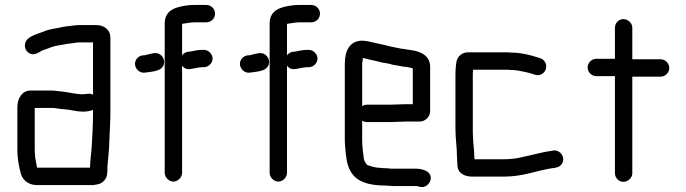

<svg xmlns="http://www.w3.org/2000/svg" viewBox="-20 -706 2767 774"><path d="M121 -85C120 -90 120 -96 120 -101V-271H189C194 -271 198 -271 203 -270L223 -267C230 -266 237 -266 245 -265C269 -263 289 -256 313 -256C329 -256 343 -258 355 -263V-253C355 -204 352 -149 349 -104C347 -79 343 -56 343 -30H130C129 -31 129 -31 129 -32C127 -47 121 -67 121 -85ZM313 -326C286 -326 258 -334 231 -337L211 -339C203 -340 195 -341 188 -341H102C70 -341 50 -310 50 -274V-101C50 -71 55 -43 61 -18C66 15 90 40 128 40H356C361 39 367 38 374 37C393 34 412 14 412 -7C413 -14 413 -21 413 -27C413 -32 413 -38 414 -45C417 -79 420 -103 421 -140C422 -173 425 -217 425 -252V-556C425 -585 400 -605 368 -605H298C291 -605 283 -604 276 -603C259 -601 237 -599 222 -595C201 -591 179 -588 161 -581C135 -569 88 -562 81 -530C77 -509 90 -492 107 -488C120 -485 131 -492 141 -497C153 -506 173 -509 187 -516C206 -523 228 -524 249 -529L267 -531C278 -532 287 -535 298 -535H355V-324C341 -332 330 -326 313 -326Z M562 -413C590 -417 623 -418 636 -437C648 -455 640 -476 626 -486C608 -499 583 -487 562 -483H556C546 -482 538 -477 532 -470C512 -445 534 -411 562 -413ZM714 -9V-441C723 -430 734 -425 748 -428C761 -429 780 -435 794 -435H801C820 -435 837 -451 837 -470C837 -488 820 -505 802 -505H795C782 -505 758 -501 746 -498L736 -497C727 -495 719 -490 714 -483V-609C715 -609 715 -609 715 -610C731 -612 748 -616 765 -616H812C831 -616 847 -632 847 -651C847 -670 831 -686 812 -686H765C756 -686 748 -686 741 -685C690 -679 644 -667 644 -611V-9C644 9 661 26 679 26C697 26 714 9 714 -9Z M985 -413C1013 -417 1046 -418 1059 -437C1071 -455 1063 -476 1049 -486C1031 -499 1006 -487 985 -483H979C969 -482 961 -477 955 -470C935 -445 957 -411 985 -413ZM1137 -9V-441C1146 -430 1157 -425 1171 -428C1184 -429 1203 -435 1217 -435H1224C1243 -435 1260 -451 1260 -470C1260 -488 1243 -505 1225 -505H1218C1205 -505 1181 -501 1169 -498L1159 -497C1150 -495 1142 -490 1137 -483V-609C1138 -609 1138 -609 1138 -610C1154 -612 1171 -616 1188 -616H1235C1254 -616 1270 -632 1270 -651C1270 -670 1254 -686 1235 -686H1188C1179 -686 1171 -686 1164 -685C1113 -679 1067 -667 1067 -611V-9C1067 9 1084 26 1102 26C1120 26 1137 9 1137 -9Z M1553 -284H1459C1452 -284 1446 -282 1440 -278V-449C1440 -452 1441 -457 1442 -463C1442 -466 1442 -469 1443 -472C1446 -471 1448 -471 1449 -471L1469 -466C1485 -463 1505 -458 1520 -454C1534 -452 1552 -449 1563 -445C1577 -443 1588 -441 1602 -438L1619 -436C1626 -435 1638 -433 1644 -430V-286H1615C1602 -286 1568 -284 1553 -284ZM1615 -216H1669C1691 -214 1714 -234 1714 -257V-440C1712 -484 1672 -501 1629 -505L1612 -508L1596 -510C1583 -512 1571 -516 1557 -518C1533 -524 1506 -530 1483 -535C1467 -538 1457 -542 1440 -542C1389 -542 1370 -500 1370 -449V-142C1370 -130 1371 -119 1372 -108C1375 -72 1378 -43 1392 -18C1415 27 1467 42 1534 42C1544 42 1554 44 1565 44H1657C1664 44 1667 46 1672 47C1693 53 1710 37 1715 22C1725 -13 1687 -26 1657 -26H1555C1548 -27 1541 -28 1534 -28C1529 -28 1524 -28 1518 -29C1495 -29 1477 -35 1460 -41C1454 -47 1446 -61 1446 -72C1443 -95 1440 -116 1440 -143V-219C1446 -216 1452 -214 1459 -214H1553C1568 -214 1602 -216 1615 -216Z M1824 -41C1824 -9 1851 6 1884 6H2010C2087 6 2135 -16 2200 -27L2214 -29C2227 -31 2237 -34 2244 -44C2263 -69 2238 -105 2209 -99C2165 -93 2126 -81 2086 -73C2063 -67 2039 -64 2010 -64H1893C1892 -69 1892 -73 1892 -77C1892 -102 1887 -127 1887 -152C1886 -162 1886 -174 1886 -187V-398C1886 -406 1886 -415 1887 -425H2020C2026 -425 2031 -425 2035 -424C2054 -424 2068 -422 2086 -418C2098 -416 2099 -415 2109 -413C2115 -412 2121 -410 2126 -408L2136 -405C2157 -397 2175 -412 2180 -426C2187 -448 2174 -466 2159 -471L2149 -474C2117 -485 2078 -494 2039 -494C2034 -495 2028 -495 2021 -495H1865C1846 -495 1830 -482 1824 -469C1817 -455 1816 -420 1816 -398V-187C1816 -147 1822 -114 1822 -78C1822 -66 1824 -53 1824 -41Z M2459 -594V-469H2384C2365 -469 2349 -453 2349 -434C2349 -415 2365 -399 2384 -399H2459V-8C2459 11 2474 27 2493 27C2512 27 2529 11 2529 -8V-397H2643C2662 -397 2678 -413 2678 -432C2678 -451 2662 -467 2643 -467H2529V-594C2529 -613 2512 -629 2493 -629C2474 -629 2459 -613 2459 -594Z"/></svg>

Font: Electronic
Style: Bd
Weight: 700
Version: Version 1.011